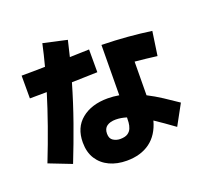

<svg xmlns="http://www.w3.org/2000/svg" viewBox="-149 -998 1298 1237"><g transform="rotate(-20 500.0 -379.0)"><path d="M183 -29 29 -89Q121 -322 182 -522Q122 -521 66 -521V-677Q106 -677 146.5 -677.5Q187 -678 227 -679Q247 -754 263 -828L425 -792Q413 -738 399 -683Q432 -684 465.5 -685Q499 -686 532 -687V-531Q488 -530 444 -528.5Q400 -527 356 -526Q319 -398 275 -274Q231 -150 183 -29ZM971 -163 895 -24Q859 -50 826.5 -73Q794 -96 765 -115Q740 -23 676.5 23.5Q613 70 517 70Q451 70 399.5 46Q348 22 318.5 -24Q289 -70 289 -137Q289 -239 357 -294.5Q425 -350 536 -350Q574 -350 614 -343L617 -687Q712 -685 795.5 -678Q879 -671 956 -660L932 -496Q896 -501 858.5 -505Q821 -509 781 -513L779 -283Q828 -258 875.5 -227Q923 -196 971 -163ZM455 -137Q455 -103 477 -89.5Q499 -76 524 -76Q558 -76 576 -88Q594 -100 601.5 -119Q609 -138 610.5 -157.5Q612 -177 612 -192Q574 -204 538 -204Q500 -204 477.5 -188Q455 -172 455 -137Z"/></g></svg>

Font: Murecho Black
Style: Regular
Weight: 900
Designer: Neil Summerour
Foundry: Positype
Version: Version 1.010; ttfautohint (v1.8.3)